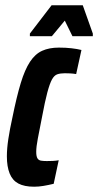

<svg xmlns="http://www.w3.org/2000/svg" viewBox="-20 -698 371 726"><path d="M109 8Q72 8 49.5 -4Q27 -16 16.5 -42Q6 -68 6 -107Q6 -136 11.5 -172.5Q17 -209 27 -254Q43 -333 58.5 -384Q74 -435 93.5 -464.5Q113 -494 139.5 -506Q166 -518 203 -518Q229 -518 250.5 -515.5Q272 -513 288 -509L268 -418Q256 -420 244.5 -420.5Q233 -421 225 -421Q208 -421 196.5 -417Q185 -413 176.5 -397.5Q168 -382 159 -348.5Q150 -315 139 -256Q129 -205 123 -174Q117 -143 117 -124Q117 -107 121.5 -99.5Q126 -92 135 -90.5Q144 -89 157 -89Q168 -89 179.5 -89.5Q191 -90 202 -92L183 -3Q162 2 144 5Q126 8 109 8ZM93 -561V-571L175 -678H293L331 -571V-561H254L225 -620L176 -561Z"/></svg>

Font: Saira UltraCondensed ExtraBold
Style: Italic
Weight: 800
Width: 1
Italic angle: -12°
Designer: Hector Gatti with collaboration of the Omnibus-Type team
Foundry: Omnibus-Type
Version: Version 1.101